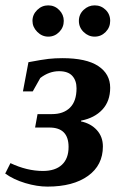

<svg xmlns="http://www.w3.org/2000/svg" viewBox="-42 -689 453 719"><path d="M261.2 -234.4Q298.3 -226.6 320.8 -201.7Q343.3 -176.8 343.3 -140.6Q343.3 -70.3 287.6 -30.3Q231.9 9.8 135.7 9.8Q96.7 9.8 52.7 -3.4Q8.8 -16.6 -22.5 -39.1L-2.9 -78.1Q59.1 -48.8 118.7 -48.8Q165 -48.8 189.9 -72Q214.8 -95.2 214.8 -138.7Q214.8 -211.4 143.1 -211.4H89.4L98.6 -261.7H152.8Q195.8 -261.7 220.2 -285.9Q244.6 -310.1 244.6 -358.4Q244.6 -387.2 228.8 -404.8Q212.9 -422.4 179.2 -422.4Q142.1 -422.4 108.9 -397L80.6 -346.7H43.9L64.5 -456.1Q115.7 -465.8 139.6 -468.5Q163.6 -471.2 191.9 -471.2Q281.2 -471.2 325.9 -441.7Q370.6 -412.1 370.6 -360.4Q370.6 -310.1 341.3 -278.6Q312 -247.1 261.7 -237.3ZM312.5 -551.8Q289.1 -551.8 271.2 -569.1Q253.4 -586.4 253.4 -610.8Q253.4 -635.3 271.2 -652.1Q289.1 -668.9 312.5 -668.9Q336.4 -668.9 353.5 -652.3Q370.6 -635.7 370.6 -610.8Q370.6 -586.4 353.5 -569.1Q336.4 -551.8 312.5 -551.8ZM138.7 -551.8Q115.2 -551.8 97.4 -569.8Q79.6 -587.9 79.6 -610.8Q79.6 -634.3 97.2 -651.6Q114.7 -668.9 138.7 -668.9Q162.6 -668.9 179.7 -651.6Q196.8 -634.3 196.8 -610.8Q196.8 -586.4 179.7 -569.1Q162.6 -551.8 138.7 -551.8Z"/></svg>

Font: Tinos
Style: Bold Italic
Weight: 700
Italic angle: -16.333°
Designer: Steve Matteson
Foundry: Monotype Imaging Inc.
Version: Version 1.23